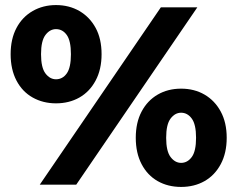

<svg xmlns="http://www.w3.org/2000/svg" viewBox="-20 -729 937 758"><path d="M137 0 615 -700H759L281 0ZM201 -321Q150 -321 109 -344Q68 -367 45 -411Q22 -455 22 -515Q22 -575 45 -618.5Q68 -662 109 -685.5Q150 -709 201 -709Q253 -709 293.5 -685.5Q334 -662 357.5 -619Q381 -576 381 -515Q381 -455 357.5 -411Q334 -367 293.5 -344Q253 -321 201 -321ZM201 -416Q227 -416 243.5 -439Q260 -462 260 -515Q260 -568 243.5 -591Q227 -614 201 -614Q177 -614 159.5 -591Q142 -568 142 -515Q142 -462 159.5 -439Q177 -416 201 -416ZM695 9Q643 9 602.5 -14Q562 -37 539 -81Q516 -125 516 -185Q516 -245 539 -288.5Q562 -332 602.5 -355.5Q643 -379 695 -379Q747 -379 787.5 -355.5Q828 -332 851.5 -288.5Q875 -245 875 -185Q875 -125 851.5 -81Q828 -37 787.5 -14Q747 9 695 9ZM695 -86Q720 -86 737 -109Q754 -132 754 -185Q754 -238 737 -261Q720 -284 695 -284Q671 -284 653.5 -261Q636 -238 636 -185Q636 -132 653.5 -109Q671 -86 695 -86Z"/></svg>

Font: Montserrat Thin ExtraBold
Style: Regular
Weight: 800
Version: Version 9.000